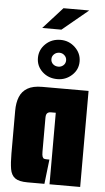

<svg xmlns="http://www.w3.org/2000/svg" viewBox="-58 -898 513 936"><g transform="rotate(5 198.0 -430.5)"><path d="M113 0Q71 0 52 -14Q33 -28 28 -57.5Q23 -87 23 -133V-343Q23 -382 34.5 -410.5Q46 -439 72.5 -454.5Q99 -470 144 -470H371V0H221V-350H197Q189 -350 183.5 -347Q178 -344 175.5 -338Q173 -332 173 -322V-155Q173 -138 176 -130.5Q179 -123 184.5 -121.5Q190 -120 199 -120H210L196 0ZM214 -514Q170 -514 140.5 -541.5Q111 -569 111 -609Q111 -649 140.5 -677.5Q170 -706 214 -706Q255 -706 285 -677.5Q315 -649 315 -609Q315 -569 285 -541.5Q255 -514 214 -514ZM214 -575Q228 -575 238.5 -584.5Q249 -594 249 -609Q249 -623 238.5 -633Q228 -643 214 -643Q198 -643 187.5 -633Q177 -623 177 -609Q177 -594 187.5 -584.5Q198 -575 214 -575ZM119 -756 214 -861H340L213 -756Z"/></g></svg>

Font: Smooch Sans Thin Black
Style: Regular
Weight: 900
Version: Version 1.010